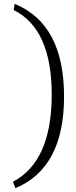

<svg xmlns="http://www.w3.org/2000/svg" viewBox="-20 -810 395 995"><path d="M56 -790Q313 -685 312 -307Q311 61 60 165L47 132Q247 27 248 -316Q249 -660 51 -758Z"/></svg>

Font: Taylor Sans Light
Style: Regular
Weight: 300
Italic angle: -8°
Designer: Natanael Gama
Version: Version 1.001 September 8, 2015